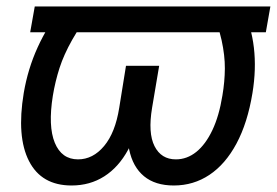

<svg xmlns="http://www.w3.org/2000/svg" viewBox="-20 -566 859 596"><path d="M819.3 -545.9 805.2 -465.8H73.7L87.9 -545.9ZM174.3 -545.9H273.4Q230 -488.3 204.1 -442.4Q178.2 -396.5 164.8 -355Q151.4 -313.5 144 -268.6Q128.9 -174.3 150.1 -122.8Q171.4 -71.3 222.2 -71.3Q268.6 -71.3 303.2 -112.8Q337.9 -154.3 350.1 -231.4L371.1 -361.8H441.9L419.9 -232.4Q407.2 -155.3 377.7 -101.1Q348.1 -46.9 303.7 -18.6Q259.3 9.8 202.1 9.8Q108.9 9.8 70.1 -65.9Q31.2 -141.6 53.7 -277.3Q66.4 -352.1 96.7 -418.7Q127 -485.4 174.3 -545.9ZM633.3 -545.9H731.4Q760.3 -484.9 768.1 -418.2Q775.9 -351.6 763.7 -277.3Q748.5 -184.6 714.1 -120.4Q679.7 -56.2 630.1 -23.2Q580.6 9.8 519.5 9.8Q461.9 9.8 427 -19Q392.1 -47.9 380.9 -102.1Q369.6 -156.2 382.3 -232.4L403.3 -361.8H474.1L452.1 -231.4Q439 -153.3 459.7 -112.3Q480.5 -71.3 525.9 -71.3Q560.5 -71.3 589.4 -94.5Q618.2 -117.7 639.2 -161.9Q660.2 -206.1 670.4 -269.5Q677.7 -312.5 678 -353.3Q678.2 -394 668 -440.7Q657.7 -487.3 633.3 -545.9Z"/></svg>

Font: Adwaita Sans
Style: Italic
Weight: 400
Italic angle: -9.39999°
Designer: Rasmus Andersson
Foundry: rsms
Version: Version 4.001;git-9221beed3